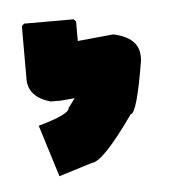

<svg xmlns="http://www.w3.org/2000/svg" viewBox="-33 -81 290 324"><g transform="rotate(-5 112.5 81.0)"><path d="M18.6 -49.8H102.5L106.4 -45.9V-12.7L167 -18.6Q210 -9.3 210 22.5V28.3Q195.3 118.2 184.6 118.2Q130.9 194.3 112.3 194.3L55.7 211.9L28.3 124Q81.1 109.4 81.1 98.6L92.8 83L69.3 85H51.8Q14.6 74.2 14.6 43.9V-45.9Z"/></g></svg>

Font: ww_drahtTSB
Style: Regular
Weight: 400
Designer: Dr. Wolfgang Wiebecke
Version: Version 1.06 May 21, 2010, initial release